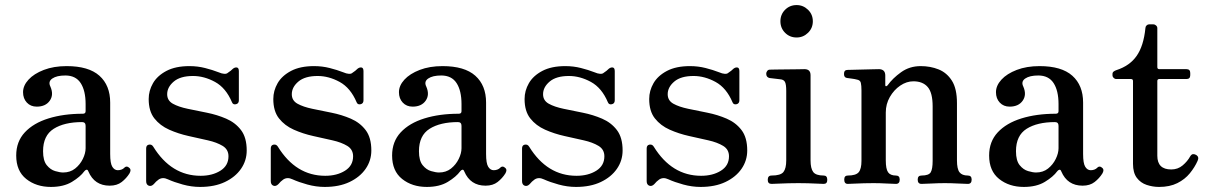

<svg xmlns="http://www.w3.org/2000/svg" viewBox="-20 -726 4766 758"><path d="M181 12Q123 12 83.5 -19.5Q44 -51 44 -112Q44 -167 78 -203.5Q112 -240 171.5 -258.5Q231 -277 307 -277Q318 -277 318 -287V-315Q318 -368 298.5 -398Q279 -428 238 -428Q204 -428 186.5 -416Q169 -404 179 -384Q193 -352 176.5 -328.5Q160 -305 125 -305Q101 -305 86 -321Q71 -337 71 -362Q71 -388 92.5 -411.5Q114 -435 153 -450Q192 -465 243 -465Q330 -465 372.5 -427Q415 -389 415 -321V-118Q415 -81 423.5 -67.5Q432 -54 445 -54Q453 -54 459.5 -56.5Q466 -59 470 -63Q480 -74 492 -62Q499 -55 491 -41Q479 -22 460.5 -7.5Q442 7 413 7Q353 7 329 -49Q326 -57 321.5 -56Q317 -55 313 -50Q297 -28 264 -8Q231 12 181 12ZM229 -45Q257 -45 276.5 -60.5Q296 -76 307 -98.5Q318 -121 318 -141V-229Q318 -244 304 -244Q234 -244 192 -217.5Q150 -191 150 -129Q150 -92 164.5 -74Q179 -56 198 -50.5Q217 -45 229 -45Z M770 12Q736 12 701.5 2.5Q667 -7 643 -18Q622 -28 606 -17Q596 -10 587 1Q577 11 567 7Q557 3 557 -11V-140Q557 -153 568 -155Q579 -157 585 -147Q656 -32 772 -32Q818 -32 850 -52Q882 -72 882 -109Q882 -136 859 -150Q836 -164 800.5 -172Q765 -180 724.5 -189Q684 -198 648 -214Q612 -230 589.5 -258.5Q567 -287 567 -335Q567 -368 584 -397.5Q601 -427 637 -446Q673 -465 728 -465Q760 -465 789.5 -457.5Q819 -450 842 -441Q870 -429 880 -439Q885 -442 890.5 -446.5Q896 -451 900 -455Q908 -461 915.5 -459.5Q923 -458 923 -445V-330Q923 -317 911.5 -314.5Q900 -312 896 -322Q872 -379 829 -402.5Q786 -426 742 -426Q692 -426 666 -404Q640 -382 640 -354Q640 -329 662.5 -316.5Q685 -304 721 -296.5Q757 -289 797 -281Q837 -273 873 -257.5Q909 -242 931.5 -212.5Q954 -183 954 -132Q954 -92 931.5 -59.5Q909 -27 868 -7.5Q827 12 770 12Z M1262 12Q1228 12 1193.5 2.5Q1159 -7 1135 -18Q1114 -28 1098 -17Q1088 -10 1079 1Q1069 11 1059 7Q1049 3 1049 -11V-140Q1049 -153 1060 -155Q1071 -157 1077 -147Q1148 -32 1264 -32Q1310 -32 1342 -52Q1374 -72 1374 -109Q1374 -136 1351 -150Q1328 -164 1292.5 -172Q1257 -180 1216.5 -189Q1176 -198 1140 -214Q1104 -230 1081.5 -258.5Q1059 -287 1059 -335Q1059 -368 1076 -397.5Q1093 -427 1129 -446Q1165 -465 1220 -465Q1252 -465 1281.5 -457.5Q1311 -450 1334 -441Q1362 -429 1372 -439Q1377 -442 1382.5 -446.5Q1388 -451 1392 -455Q1400 -461 1407.5 -459.5Q1415 -458 1415 -445V-330Q1415 -317 1403.5 -314.5Q1392 -312 1388 -322Q1364 -379 1321 -402.5Q1278 -426 1234 -426Q1184 -426 1158 -404Q1132 -382 1132 -354Q1132 -329 1154.5 -316.5Q1177 -304 1213 -296.5Q1249 -289 1289 -281Q1329 -273 1365 -257.5Q1401 -242 1423.5 -212.5Q1446 -183 1446 -132Q1446 -92 1423.5 -59.5Q1401 -27 1360 -7.5Q1319 12 1262 12Z M1665 12Q1607 12 1567.5 -19.5Q1528 -51 1528 -112Q1528 -167 1562 -203.5Q1596 -240 1655.5 -258.5Q1715 -277 1791 -277Q1802 -277 1802 -287V-315Q1802 -368 1782.5 -398Q1763 -428 1722 -428Q1688 -428 1670.5 -416Q1653 -404 1663 -384Q1677 -352 1660.5 -328.5Q1644 -305 1609 -305Q1585 -305 1570 -321Q1555 -337 1555 -362Q1555 -388 1576.5 -411.5Q1598 -435 1637 -450Q1676 -465 1727 -465Q1814 -465 1856.5 -427Q1899 -389 1899 -321V-118Q1899 -81 1907.5 -67.5Q1916 -54 1929 -54Q1937 -54 1943.5 -56.5Q1950 -59 1954 -63Q1964 -74 1976 -62Q1983 -55 1975 -41Q1963 -22 1944.5 -7.5Q1926 7 1897 7Q1837 7 1813 -49Q1810 -57 1805.5 -56Q1801 -55 1797 -50Q1781 -28 1748 -8Q1715 12 1665 12ZM1713 -45Q1741 -45 1760.5 -60.5Q1780 -76 1791 -98.5Q1802 -121 1802 -141V-229Q1802 -244 1788 -244Q1718 -244 1676 -217.5Q1634 -191 1634 -129Q1634 -92 1648.5 -74Q1663 -56 1682 -50.5Q1701 -45 1713 -45Z M2254 12Q2220 12 2185.5 2.5Q2151 -7 2127 -18Q2106 -28 2090 -17Q2080 -10 2071 1Q2061 11 2051 7Q2041 3 2041 -11V-140Q2041 -153 2052 -155Q2063 -157 2069 -147Q2140 -32 2256 -32Q2302 -32 2334 -52Q2366 -72 2366 -109Q2366 -136 2343 -150Q2320 -164 2284.5 -172Q2249 -180 2208.5 -189Q2168 -198 2132 -214Q2096 -230 2073.5 -258.5Q2051 -287 2051 -335Q2051 -368 2068 -397.5Q2085 -427 2121 -446Q2157 -465 2212 -465Q2244 -465 2273.5 -457.5Q2303 -450 2326 -441Q2354 -429 2364 -439Q2369 -442 2374.5 -446.5Q2380 -451 2384 -455Q2392 -461 2399.5 -459.5Q2407 -458 2407 -445V-330Q2407 -317 2395.5 -314.5Q2384 -312 2380 -322Q2356 -379 2313 -402.5Q2270 -426 2226 -426Q2176 -426 2150 -404Q2124 -382 2124 -354Q2124 -329 2146.5 -316.5Q2169 -304 2205 -296.5Q2241 -289 2281 -281Q2321 -273 2357 -257.5Q2393 -242 2415.5 -212.5Q2438 -183 2438 -132Q2438 -92 2415.5 -59.5Q2393 -27 2352 -7.5Q2311 12 2254 12Z M2746 12Q2712 12 2677.5 2.5Q2643 -7 2619 -18Q2598 -28 2582 -17Q2572 -10 2563 1Q2553 11 2543 7Q2533 3 2533 -11V-140Q2533 -153 2544 -155Q2555 -157 2561 -147Q2632 -32 2748 -32Q2794 -32 2826 -52Q2858 -72 2858 -109Q2858 -136 2835 -150Q2812 -164 2776.5 -172Q2741 -180 2700.5 -189Q2660 -198 2624 -214Q2588 -230 2565.5 -258.5Q2543 -287 2543 -335Q2543 -368 2560 -397.5Q2577 -427 2613 -446Q2649 -465 2704 -465Q2736 -465 2765.5 -457.5Q2795 -450 2818 -441Q2846 -429 2856 -439Q2861 -442 2866.5 -446.5Q2872 -451 2876 -455Q2884 -461 2891.5 -459.5Q2899 -458 2899 -445V-330Q2899 -317 2887.5 -314.5Q2876 -312 2872 -322Q2848 -379 2805 -402.5Q2762 -426 2718 -426Q2668 -426 2642 -404Q2616 -382 2616 -354Q2616 -329 2638.5 -316.5Q2661 -304 2697 -296.5Q2733 -289 2773 -281Q2813 -273 2849 -257.5Q2885 -242 2907.5 -212.5Q2930 -183 2930 -132Q2930 -92 2907.5 -59.5Q2885 -27 2844 -7.5Q2803 12 2746 12Z M3026 0Q3011 0 3011 -16Q3011 -33 3026 -33Q3062 -33 3073 -47Q3084 -61 3084 -93V-367Q3084 -393 3079 -402.5Q3074 -412 3060 -413Q3053 -414 3039 -415.5Q3025 -417 3018 -418Q3005 -421 3005 -435Q3005 -441 3009 -446Q3013 -451 3019 -451Q3022 -451 3041.5 -451.5Q3061 -452 3085.5 -452Q3110 -452 3130 -452.5Q3150 -453 3156 -453Q3180 -453 3180 -429V-93Q3180 -61 3190.5 -47Q3201 -33 3232 -33Q3246 -33 3246 -16Q3246 0 3232 0Q3225 0 3207.5 -1Q3190 -2 3169.5 -2.5Q3149 -3 3132 -3Q3115 -3 3093 -2.5Q3071 -2 3052 -1Q3033 0 3026 0ZM3125 -578Q3098 -578 3079.5 -596.5Q3061 -615 3061 -642Q3061 -669 3079.5 -687.5Q3098 -706 3125 -706Q3151 -706 3170 -687.5Q3189 -669 3189 -642Q3189 -615 3170 -596.5Q3151 -578 3125 -578Z M3327 0Q3313 0 3313 -17Q3313 -33 3327 -33Q3359 -33 3370 -46Q3381 -59 3381 -91V-369Q3381 -388 3378.5 -399Q3376 -410 3362 -412Q3355 -414 3343.5 -415.5Q3332 -417 3325 -418Q3312 -419 3312 -434Q3312 -450 3326 -450Q3329 -450 3346.5 -450.5Q3364 -451 3386 -451.5Q3408 -452 3426.5 -452.5Q3445 -453 3451 -453Q3475 -452 3475 -428V-390Q3475 -386 3477.5 -385.5Q3480 -385 3484 -389Q3504 -417 3537.5 -441Q3571 -465 3615 -465Q3653 -465 3685.5 -452Q3718 -439 3738 -407.5Q3758 -376 3758 -319V-93Q3758 -59 3768 -46Q3778 -33 3801 -33Q3816 -33 3816 -17Q3816 0 3801 0Q3791 0 3763 -1.5Q3735 -3 3710 -3Q3685 -3 3657 -1.5Q3629 0 3618 0Q3603 0 3603 -17Q3603 -33 3618 -33Q3647 -33 3654.5 -46Q3662 -59 3662 -91V-306Q3662 -360 3642.5 -382.5Q3623 -405 3586 -405Q3559 -405 3534 -388Q3509 -371 3493 -343Q3477 -315 3477 -282V-93Q3477 -59 3486 -46Q3495 -33 3517 -33Q3532 -33 3532 -17Q3532 0 3517 0Q3506 0 3480 -1.5Q3454 -3 3429 -3Q3412 -3 3391 -2.5Q3370 -2 3352 -1Q3334 0 3327 0Z M4022 12Q3964 12 3924.5 -19.5Q3885 -51 3885 -112Q3885 -167 3919 -203.5Q3953 -240 4012.5 -258.5Q4072 -277 4148 -277Q4159 -277 4159 -287V-315Q4159 -368 4139.5 -398Q4120 -428 4079 -428Q4045 -428 4027.5 -416Q4010 -404 4020 -384Q4034 -352 4017.5 -328.5Q4001 -305 3966 -305Q3942 -305 3927 -321Q3912 -337 3912 -362Q3912 -388 3933.5 -411.5Q3955 -435 3994 -450Q4033 -465 4084 -465Q4171 -465 4213.5 -427Q4256 -389 4256 -321V-118Q4256 -81 4264.5 -67.5Q4273 -54 4286 -54Q4294 -54 4300.5 -56.5Q4307 -59 4311 -63Q4321 -74 4333 -62Q4340 -55 4332 -41Q4320 -22 4301.5 -7.5Q4283 7 4254 7Q4194 7 4170 -49Q4167 -57 4162.5 -56Q4158 -55 4154 -50Q4138 -28 4105 -8Q4072 12 4022 12ZM4070 -45Q4098 -45 4117.5 -60.5Q4137 -76 4148 -98.5Q4159 -121 4159 -141V-229Q4159 -244 4145 -244Q4075 -244 4033 -217.5Q3991 -191 3991 -129Q3991 -92 4005.5 -74Q4020 -56 4039 -50.5Q4058 -45 4070 -45Z M4556 12Q4531 12 4507 4Q4483 -4 4468 -24Q4453 -44 4453 -79V-406Q4453 -414 4445 -414H4387Q4381 -414 4376.5 -418.5Q4372 -423 4372 -429V-434Q4372 -440 4376.5 -443.5Q4381 -447 4387 -449Q4440 -466 4467.5 -505.5Q4495 -545 4502 -615Q4502 -621 4506.5 -625.5Q4511 -630 4517 -630H4533Q4539 -630 4544 -625.5Q4549 -621 4549 -615V-461Q4549 -453 4557 -453H4664Q4679 -453 4679 -438V-429Q4679 -414 4664 -414H4557Q4549 -414 4549 -406V-111Q4549 -57 4604 -57Q4630 -57 4649 -73Q4668 -89 4679 -109Q4684 -117 4690 -117.5Q4696 -118 4703 -114Q4715 -106 4708 -91Q4697 -66 4677.5 -42Q4658 -18 4628 -3Q4598 12 4556 12Z"/></svg>

Font: Zen Old Mincho SemiBold
Style: Regular
Weight: 600
Version: Version 1.500